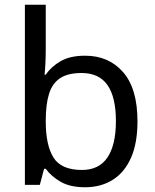

<svg xmlns="http://www.w3.org/2000/svg" viewBox="-20 -846 655 810"><path d="M173 -641Q173 -607 171.5 -577.5Q170 -548 168 -531H173Q196 -565 236 -588Q276 -611 339 -611Q439 -611 499.5 -541.5Q560 -472 560 -334Q560 -242 532.5 -180Q505 -118 455 -87Q405 -56 339 -56Q276 -56 236 -79Q196 -102 173 -134H166L148 -66H85V-826H173ZM324 -538Q267 -538 234 -516.5Q201 -495 187 -450.5Q173 -406 173 -337V-333Q173 -234 205.5 -181.5Q238 -129 326 -129Q398 -129 433.5 -182Q469 -235 469 -335Q469 -436 433.5 -487Q398 -538 324 -538Z"/></svg>

Font: Noto Sans Malayalam UI
Style: Regular
Weight: 400
Designer: Jelle Bosma - Monotype Design Team
Foundry: Monotype Imaging Inc.
Version: Version 2.104